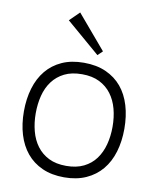

<svg xmlns="http://www.w3.org/2000/svg" viewBox="-98 -988 876 1073"><g transform="rotate(10 340.0 -451.5)"><path d="M432 -721 405 -695 214 -859 269 -913ZM625 -315Q625 -244 607 -184Q589 -124 553 -81Q517 -38 463.5 -14Q410 10 340 10Q269 10 215.5 -14Q162 -38 126.5 -81Q91 -124 73 -183.5Q55 -243 55 -315Q55 -386 73 -446Q91 -506 126.5 -549Q162 -592 215 -616Q268 -640 339 -640Q411 -640 464.5 -616Q518 -592 553.5 -549.5Q589 -507 607 -447Q625 -387 625 -315ZM558 -315Q558 -369 545.5 -416Q533 -463 506.5 -498.5Q480 -534 439 -554.5Q398 -575 340 -575Q281 -575 240 -554.5Q199 -534 172.5 -498.5Q146 -463 134 -416Q122 -369 122 -315Q122 -262 134.5 -214.5Q147 -167 173.5 -131.5Q200 -96 241 -75.5Q282 -55 340 -55Q398 -55 439.5 -75.5Q481 -96 507 -131.5Q533 -167 545.5 -214Q558 -261 558 -315Z"/></g></svg>

Font: TypoPRO Sinkin Sans
Style: 300 Light
Weight: 300
Designer: Keith Bates
Foundry: K-Type
Version: Sinkin Sans (version 1.0)  by Keith Bates   •   © 2014   www